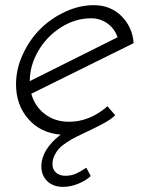

<svg xmlns="http://www.w3.org/2000/svg" viewBox="-20 -522 567 743"><path d="M314 127Q290 143.1 272.5 150.6Q254.9 158.2 232.9 158.2Q210.4 158.2 196.8 146Q183.1 133.8 183.1 112.8Q183.1 95.2 190.9 79.3Q198.7 63.5 209.5 52Q220.2 40.5 240 27.8Q259.8 15.1 274.4 7.8Q289.1 0.5 314 -11.2Q382.8 -43.5 405.8 -59.6Q417.5 -67.9 425.8 -76.2L396 -110.8Q327.1 -50.8 247.1 -50.8Q192.4 -50.8 153.6 -80.6Q114.7 -110.4 101.1 -159.2L497.1 -355Q492.7 -417 450.2 -459.5Q407.7 -502 342.8 -502Q287.1 -502 231.9 -476.3Q176.8 -450.7 135.3 -409.2Q93.8 -367.7 67.9 -311Q42 -254.4 42 -195.8Q42 -116.2 89.4 -61.8Q136.7 -7.3 214.8 -1Q140.1 56.6 140.1 122.1Q140.1 157.2 163.1 179.2Q186 201.2 224.1 201.2Q253.4 201.2 283.4 188.7Q313.5 176.3 331.1 159.2ZM332 -451.2Q367.7 -451.2 395.3 -431.6Q422.9 -412.1 435.1 -377.9L95.2 -208Q95.2 -268.1 127.9 -324.5Q160.6 -380.9 215.8 -416Q271 -451.2 332 -451.2Z"/></svg>

Font: Comic Neue Angular
Style: Italic
Weight: 400
Italic angle: -12°
Designer: Craig Rozynski
Foundry: Craig Rozynski
Version: Version 2.003